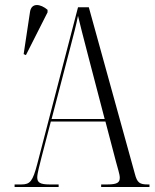

<svg xmlns="http://www.w3.org/2000/svg" viewBox="-20 -743 614 763"><path d="M83 -524 169 -694V-704C141 -728 104 -734 99 -694L74 -528ZM38 0H213V-10H177C139 -10 128 -18 128 -38C128 -54 138 -89 145 -118L182 -260H399L441 -100C447 -76 456 -51 456 -37C456 -19 448 -10 407 -10H382V0H574V-10H567C535 -10 525 -17 516 -52L333 -714H290L128 -91C110 -23 100 -10 65 -10H38ZM185 -270 260 -557C275 -615 281 -636 290 -680C298 -646 308 -607 333 -511L396 -270Z"/></svg>

Font: Noto Serif Display ExtraCondensed Light
Style: Regular
Weight: 300
Width: 2
Designer: Monotype Design Team
Foundry: Monotype Imaging Inc.
Version: Version 2.009